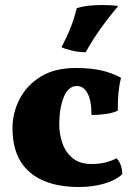

<svg xmlns="http://www.w3.org/2000/svg" viewBox="-20 -739 524 768"><path d="M469 -42Q443 -18 397 -4.5Q351 9 295 9Q213 9 153.5 -16.5Q94 -42 62 -94Q30 -146 30 -227Q30 -287 58 -342Q86 -397 142 -432Q198 -467 283 -467Q344 -467 386.5 -457Q429 -447 464 -428Q457 -400 454 -369.5Q451 -339 451 -296Q428 -286 400 -282.5Q372 -279 346 -279Q346 -337 330 -366Q314 -395 288 -395Q253 -395 235 -350.5Q217 -306 217 -241Q217 -203 229.5 -166.5Q242 -130 270.5 -106.5Q299 -83 346 -83Q378 -83 403 -89.5Q428 -96 446 -106Q457 -95 463 -78.5Q469 -62 469 -42ZM323 -530Q296 -530 268.5 -536.5Q241 -543 226 -550Q249 -594 263 -630Q277 -666 287 -706Q307 -713 334 -716Q361 -719 389 -719Q406 -719 423 -718Q440 -717 453 -715Q414 -669 381 -622.5Q348 -576 323 -530Z"/></svg>

Font: Vollkorn Black
Style: Regular
Weight: 900
Designer: Friedrich Althausen
Foundry: Friedrich Althausen
Version: Version 5.000